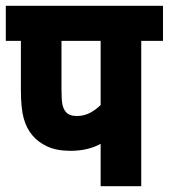

<svg xmlns="http://www.w3.org/2000/svg" viewBox="-20 -642 582 662"><path d="M467 -501V0H327V-146Q283 -122 223 -122Q175 -122 143 -137Q111 -152 92 -175Q72 -198 62 -233Q52 -268 52 -333V-501H0V-622H542V-501ZM327 -501H192V-334Q192 -299 195 -283Q198 -267 207 -256Q219 -242 245 -242Q269 -242 289.5 -252.5Q310 -263 327 -280Z"/></svg>

Font: Noto Sans Devanagari Condensed ExtraBold
Style: Regular
Weight: 800
Width: 3
Designer: Jelle Bosma - Monotype Design Team
Foundry: Monotype Imaging Inc.
Version: Version 2.004; ttfautohint (v1.8.4.7-5d5b)